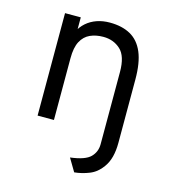

<svg xmlns="http://www.w3.org/2000/svg" viewBox="-110 -615 836 925"><g transform="rotate(15 308.0 -152.0)"><path d="M344.5 218.5 306.5 154.5Q380.5 145.5 406.5 119.2Q432.5 93 432.5 55V-306Q432.5 -384.5 397.8 -416.5Q363 -448.5 312 -448.5Q275 -448.5 246.2 -435.5Q217.5 -422.5 201.2 -392Q185 -361.5 185 -308V0H103.5V-511H182V-419L172.5 -436Q186 -463.5 208.2 -483Q230.5 -502.5 260 -512.8Q289.5 -523 324.5 -523Q385.5 -523 427.8 -499.5Q470 -476 491.8 -424.8Q513.5 -373.5 513.5 -290.5V26.5Q513.5 65 505.5 96Q497.5 127 480.5 150Q455.5 185.5 418.8 200.2Q382 215 344.5 218.5Z"/></g></svg>

Font: Overpass Mono
Style: Regular
Weight: 400
Designer: Delve Withrington, Dave Bailey
Foundry: Delve Fonts LLC
Version: Version 4.000